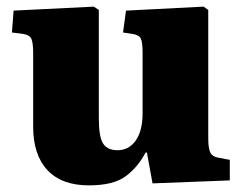

<svg xmlns="http://www.w3.org/2000/svg" viewBox="-20 -545 736 579"><path d="M248 14Q166 14 123 -32Q80 -78 80 -163V-386Q80 -414 75 -427Q70 -440 48 -443L16 -447L21 -513L263 -525L278 -515V-189Q278 -132 291 -112Q304 -92 334 -92Q369 -92 389.5 -121.5Q410 -151 410 -203V-386Q410 -418 404.5 -429Q399 -440 378 -443L351 -447L360 -513L594 -525L608 -515V-128Q608 -97 614.5 -84.5Q621 -72 641 -69L673 -63V-1L440 8L423 -85H419Q396 -41 359 -13.5Q322 14 248 14Z"/></svg>

Font: Literata 36pt ExtraBold
Style: Regular
Weight: 800
Designer: Latin by Veronika Burian and Jose Scaglione. Greek by Irene Vlachou. Cyrillic by Vera Evstafieva.
Foundry: TypeTogether
Version: Version 3.002